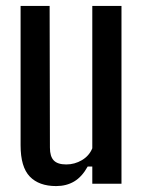

<svg xmlns="http://www.w3.org/2000/svg" viewBox="-20 -620 484 648"><path d="M169.5 8Q111.5 8 80.5 -24.2Q49.5 -56.5 49.5 -129.5V-600H147.5L148.5 -121.5Q148.5 -92 161.5 -78.5Q174.5 -65 203.5 -65Q232 -65 256.5 -79.5Q281 -94 291.5 -119.5V-600H390V0H291.5V-58H276Q256.5 -23 230.2 -7.5Q204 8 169.5 8Z"/></svg>

Font: Big Shoulders Text Thin SemiBold
Style: Regular
Weight: 600
Version: Version 2.002